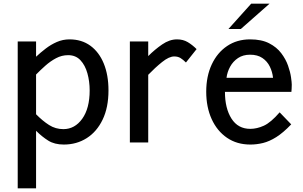

<svg xmlns="http://www.w3.org/2000/svg" viewBox="-20 -776 1650 1046"><path d="M327.5 11.5Q277 11.5 242.8 -10Q208.5 -31.5 176.5 -63.5V250H76.5V-550H176.5V-467Q200.5 -489.5 228.8 -511.2Q257 -533 289.5 -547.2Q322 -561.5 358.5 -561.5Q425 -561.5 472.5 -526.8Q520 -492 545.5 -429.5Q571 -367 571 -283.5Q571 -190.5 539.2 -124.5Q507.5 -58.5 452.5 -23.5Q397.5 11.5 327.5 11.5ZM325 -72.5Q387.5 -72.5 428 -129Q468.5 -185.5 468.5 -283.5Q468.5 -332.5 456.2 -376.5Q444 -420.5 418.2 -448Q392.5 -475.5 351 -475.5Q316.5 -475.5 285.5 -459Q254.5 -442.5 227.2 -418.2Q200 -394 176.5 -370V-153.5Q212 -117.5 247.2 -95Q282.5 -72.5 325 -72.5Z M687.5 0V-550H787.5V-470.5Q823.5 -506.5 863.5 -534Q903.5 -561.5 944.5 -561.5Q977.5 -561.5 1002.8 -546.5Q1028 -531.5 1051 -508.5L993 -435.5Q977 -451.5 963 -460Q949 -468.5 929 -468.5Q901 -468.5 862.8 -437.8Q824.5 -407 787.5 -368.5V0Z M1344 11.5Q1270.5 11.5 1216.5 -25.5Q1162.5 -62.5 1133 -127.5Q1103.5 -192.5 1103.5 -276.5Q1103.5 -360.5 1133.5 -424.8Q1163.5 -489 1217.2 -525.2Q1271 -561.5 1342.5 -561.5Q1405 -561.5 1446.2 -540.2Q1487.5 -519 1512.2 -486.2Q1537 -453.5 1549.2 -418.5Q1561.5 -383.5 1565.5 -355Q1569.5 -326.5 1569.5 -315Q1569.5 -301 1568.8 -291.8Q1568 -282.5 1567.5 -275.5H1205.5Q1205.5 -186 1241 -130Q1276.5 -74 1343.5 -74Q1379.5 -74 1417.5 -91.2Q1455.5 -108.5 1503.5 -164L1566.5 -98.5Q1522.5 -52.5 1485 -29Q1447.5 -5.5 1413 3Q1378.5 11.5 1344 11.5ZM1214 -352H1467.5Q1464 -384.5 1450 -413.2Q1436 -442 1409.5 -460Q1383 -478 1342.5 -478Q1304 -478 1276.8 -459.8Q1249.5 -441.5 1233.8 -412.8Q1218 -384 1214 -352ZM1224.5 -618 1348.5 -756H1448.5L1292 -618Z"/></svg>

Font: Junction Medium
Style: Regular
Weight: 500
Designer: Caroline Hadilaksono
Foundry: Caroline Hadilaksono, Tyler Finck, The League of Moveable Type
Version: Version 2.000; ttfautohint (v1.8.3)